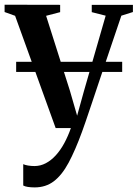

<svg xmlns="http://www.w3.org/2000/svg" viewBox="-26 -543 584 814"><path d="M121 251.5Q105 251.5 92.2 249.5Q79.5 247.5 72.5 243.5V153Q79.5 156.5 93 158.8Q106.5 161 120 161Q145.5 161 168.2 149Q191 137 210.8 115.2Q230.5 93.5 246.5 64Q262.5 34.5 274.5 0H210L38 -476L-6.5 -492V-523L229 -522.5V-491.5L169.5 -476L270.5 -158L301 -52.5L329.5 -155.5L422 -476.5L363 -491.5V-522.5H537.5V-492L488.5 -476.5Q465.5 -409 443 -342.2Q420.5 -275.5 400.2 -215.2Q380 -155 363.8 -106.5Q347.5 -58 336.5 -26Q325.5 6 322 15Q293 94.5 264.8 147Q236.5 199.5 202.2 225.5Q168 251.5 121 251.5ZM492 -281V-238H42.5V-281Z"/></svg>

Font: Merriweather 96pt SemiBold
Style: Regular
Weight: 600
Version: Version 2.100